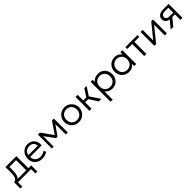

<svg xmlns="http://www.w3.org/2000/svg" viewBox="588 -2517 4745 4745"><g transform="rotate(-45 2960.0 -145.0)"><path d="M443 0V-420H207.5V-334Q207.5 -261 201 -206.2Q194.5 -151.5 177 -113Q159.5 -74.5 127.5 -50.2Q95.5 -26 45 -14.5L21 -62Q70 -74.5 94.8 -105.8Q119.5 -137 127.8 -192.5Q136 -248 136 -334V-485H517V0ZM21 150V-62L77.5 -55L88.5 -65H615.5V150H547.5V0H89V150Z M928.5 15Q852 15 793.5 -17Q735 -49 702 -106.8Q669 -164.5 669 -241Q669 -296.5 687.8 -344Q706.5 -391.5 740.8 -426.5Q775 -461.5 820.8 -480.8Q866.5 -500 920.5 -500Q978 -500 1023 -479.5Q1068 -459 1098.2 -422.5Q1128.5 -386 1141.8 -336.8Q1155 -287.5 1148.5 -230.5H745.5Q743 -176.5 765.5 -136.2Q788 -96 831.5 -73.5Q875 -51 935 -51Q974.5 -51 1013.2 -64.5Q1052 -78 1080.5 -103L1116.5 -45.5Q1092 -25.5 1060.2 -11.8Q1028.5 2 994.8 8.5Q961 15 928.5 15ZM749 -292H1072.5Q1070 -359.5 1031.2 -397.5Q992.5 -435.5 919.5 -435.5Q849 -435.5 802.8 -397.5Q756.5 -359.5 749 -292Z M1271 0V-485H1337H1340L1572 -160L1539.5 -159L1762.5 -485H1829.5V0H1759L1759.5 -389.5L1773 -383L1578 -107H1523.5L1322 -384L1335 -390L1335.5 0Z M2208 15Q2134 15 2075.5 -20Q2017 -55 1983.5 -113.8Q1950 -172.5 1950 -242.5Q1950 -295 1969.2 -341.5Q1988.5 -388 2023.5 -423.8Q2058.5 -459.5 2105.5 -479.8Q2152.5 -500 2208 -500Q2282.5 -500 2340.8 -465Q2399 -430 2432.5 -371.2Q2466 -312.5 2466 -242.5Q2466 -190.5 2446.8 -143.8Q2427.5 -97 2393 -61.2Q2358.5 -25.5 2311.2 -5.2Q2264 15 2208 15ZM2208 -53.5Q2261 -53.5 2302 -76.8Q2343 -100 2366.2 -142.2Q2389.5 -184.5 2389.5 -242.5Q2389.5 -300.5 2366.2 -343Q2343 -385.5 2302 -408.5Q2261 -431.5 2208 -431.5Q2155 -431.5 2114 -408.5Q2073 -385.5 2049.8 -343Q2026.5 -300.5 2026.5 -242.5Q2026.5 -184.5 2050 -142.2Q2073.5 -100 2114.2 -76.8Q2155 -53.5 2208 -53.5Z M2914.5 0 2747 -260.5 2892 -485H2972.5L2828 -263.5L3005 0ZM2586 0V-485H2660V-289.5H2804.5V-224.5H2660V0Z M3114 210V-485H3184.5V-408Q3215.5 -448 3262.5 -474Q3309.5 -500 3383 -500Q3455.5 -500 3510.8 -465.5Q3566 -431 3596.8 -372.5Q3627.5 -314 3627.5 -242.5Q3627.5 -189.5 3609.8 -142.8Q3592 -96 3559.5 -60.5Q3527 -25 3482 -5Q3437 15 3382.5 15Q3315.5 15 3267.5 -10.2Q3219.5 -35.5 3188 -77V210ZM3369.5 -53.5Q3422.5 -53.5 3463.5 -76.8Q3504.5 -100 3527.8 -142.2Q3551 -184.5 3551 -242.5Q3551 -300.5 3527.5 -343Q3504 -385.5 3463.2 -408.5Q3422.5 -431.5 3369.5 -431.5Q3316.5 -431.5 3275.5 -408.5Q3234.5 -385.5 3211.2 -343Q3188 -300.5 3188 -242.5Q3188 -184.5 3211.2 -142.2Q3234.5 -100 3275.5 -76.8Q3316.5 -53.5 3369.5 -53.5Z M3960.5 15Q3886 15 3829.2 -19.5Q3772.5 -54 3740.5 -112.5Q3708.5 -171 3708.5 -242.5Q3708.5 -296 3726.8 -342.8Q3745 -389.5 3778.5 -425Q3812 -460.5 3858.5 -480.2Q3905 -500 3960.5 -500Q4035.5 -500 4084 -468.8Q4132.5 -437.5 4161.5 -390.5L4150.5 -374.5V-485H4220.5V0H4150.5V-110.5L4161.5 -94.5Q4132.5 -47.5 4084 -16.2Q4035.5 15 3960.5 15ZM3966 -53.5Q4018.5 -53.5 4059.5 -76.8Q4100.5 -100 4123.8 -142.2Q4147 -184.5 4147 -242.5Q4147 -300.5 4123.8 -343Q4100.5 -385.5 4059.5 -408.5Q4018.5 -431.5 3966 -431.5Q3913 -431.5 3872.2 -408.5Q3831.5 -385.5 3808.2 -343Q3785 -300.5 3785 -242.5Q3785 -184.5 3808.2 -142.2Q3831.5 -100 3872.2 -76.8Q3913 -53.5 3966 -53.5Z M4502 0V-420H4328.5V-485H4749.5V-420H4576V0Z M4857 0V-485H4930V-115L5231.5 -485H5293.5V0H5221V-374L4916.5 0Z M5426.5 0 5626 -242 5636.5 -190Q5573 -189.5 5531 -208Q5489 -226.5 5468.5 -259.5Q5448 -292.5 5448 -337Q5448 -384 5473 -417Q5498 -450 5543 -467.5Q5588 -485 5647.5 -485H5838V0H5765.5V-422.5H5652.5Q5588.5 -422.5 5556.5 -401.8Q5524.5 -381 5524.5 -338Q5524.5 -295.5 5554.5 -273.5Q5584.5 -251.5 5643.5 -251.5H5778.5V-190.5H5672.5L5516.5 0Z"/></g></svg>

Font: Geologica Cursive ExtraLight
Style: Regular
Weight: 250
Designer: Sindre Bremnes, Frode Helland
Foundry: Monokrom Skriftforlag AS
Version: Version 1.010;gftools[0.9.28]